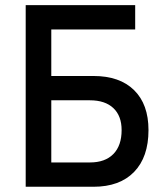

<svg xmlns="http://www.w3.org/2000/svg" viewBox="-20 -713 626 733"><path d="M168.9 0V-92.8H323.2Q381.3 -92.8 412.8 -125Q444.3 -157.2 444.3 -216.3Q444.3 -270.5 412.8 -300.3Q381.3 -330.1 323.2 -330.1H170.9L159.2 -422.9H336.9Q437 -422.9 491.9 -368.9Q546.9 -314.9 546.9 -216.3Q546.9 -113.3 491.9 -56.6Q437 0 336.9 0ZM78.1 0V-693.4H175.8V0ZM98.6 -600.6V-693.4H496.1V-600.6Z"/></svg>

Font: Cascadia Code PL
Style: Regular
Weight: 400
Monospace: yes
Designer: Aaron Bell
Foundry: Saja Typeworks
Version: Version 2102.003